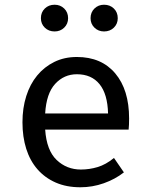

<svg xmlns="http://www.w3.org/2000/svg" viewBox="-20 -780 640 812"><path d="M171 -232Q177 -144 219.5 -103.5Q262 -63 322 -63Q358 -63 393 -73.5Q428 -84 462 -112L504 -51Q467 -22 419 -5Q371 12 320 12Q261 12 215.5 -8Q170 -28 138.5 -64Q107 -100 91 -150.5Q75 -201 75 -263Q75 -323 91 -373.5Q107 -424 137 -460.5Q167 -497 209.5 -518Q252 -539 305 -539Q409 -539 467.5 -469.5Q526 -400 526 -279Q526 -265 525.5 -253Q525 -241 524 -232ZM305 -466Q251 -466 213.5 -425.5Q176 -385 171 -300H437Q435 -382 401 -424Q367 -466 305 -466ZM211 -647Q186 -647 169.5 -663Q153 -679 153 -703Q153 -728 169.5 -744Q186 -760 211 -760Q235 -760 251.5 -744Q268 -728 268 -703Q268 -679 251.5 -663Q235 -647 211 -647ZM420 -647Q396 -647 379.5 -663Q363 -679 363 -703Q363 -728 379.5 -744Q396 -760 420 -760Q445 -760 461.5 -744Q478 -728 478 -703Q478 -679 461.5 -663Q445 -647 420 -647Z"/></svg>

Font: Wlorlttqgufhjawjgtejqphaquk
Style: Regular
Weight: 400
Monospace: yes
Designer: Carrois Corporate & Edenspiekermann
Foundry: Carrois Corporate GbR & Edenspiekermann AG
Version: Version 2.001